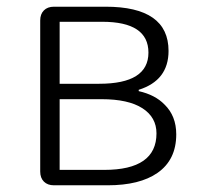

<svg xmlns="http://www.w3.org/2000/svg" viewBox="-20 -553 592 573"><path d="M141 0Q122 0 111 -11Q100 -22 100 -41V-492Q100 -511 111 -522Q122 -533 141 -533H295Q483 -533 483 -401Q483 -313 394 -285V-281Q443 -270 471 -241Q506 -207 506 -152Q506 -76 450 -37Q397 0 301 0H200ZM158 -46H224H291Q447 -46 447 -155Q447 -203 405 -230Q363 -257 283 -257H158ZM158 -303H276Q423 -303 423 -396Q423 -488 285 -488H221H158Z"/></svg>

Font: GenSenRounded TW L
Style: Regular
Weight: 300
Version: Version 1.501;PS 1;hotconv 16.6.51;makeotf.lib2.5.65220